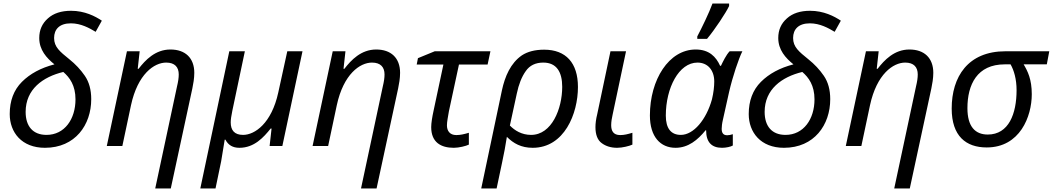

<svg xmlns="http://www.w3.org/2000/svg" viewBox="-20 -826 5955 1086"><path d="M234 10C406 10 496 -120 496 -265C496 -318 484 -362 460 -397C436 -432 407 -463 372 -491C319 -534 286 -560 286 -611C286 -660 316 -694 381 -694C438 -694 486 -667 521 -646L556 -709C519 -734 459 -765 382 -765C327 -765 283 -751 251 -722C218 -693 202 -656 202 -611C202 -544 243 -498 288 -462C211 -442 150 -409 104 -363C58 -317 35 -256 35 -181C35 -77 103 10 234 10ZM243 -63C166 -63 125 -112 125 -193C125 -321 222 -391 338 -419C374 -388 407 -343 407 -264C407 -153 346 -63 243 -63Z M946 240 1068 -326C1073 -350 1079 -383 1079 -414C1079 -499 1027 -546 944 -546C858 -546 802 -486 764 -437H759L770 -536H698L584 0H672L721 -231C759 -407 852 -472 920 -472C969 -472 991 -446 991 -405C991 -386 988 -365 981 -336L858 240Z M1199 240 1231 86C1235 60 1247 -9 1251 -36H1255C1271 -5 1297 10 1334 10C1418 10 1471 -49 1511 -99H1516L1505 0H1577L1691 -536H1605L1554 -303C1516 -128 1421 -63 1355 -63C1306 -63 1285 -89 1285 -134C1285 -149 1288 -170 1294 -199L1365 -536H1277L1113 240Z M2110 240 2232 -326C2237 -350 2243 -383 2243 -414C2243 -499 2191 -546 2108 -546C2022 -546 1966 -486 1928 -437H1923L1934 -536H1862L1748 0H1836L1885 -231C1923 -407 2016 -472 2084 -472C2133 -472 2155 -446 2155 -405C2155 -386 2152 -365 2145 -336L2022 240Z M2337 -461H2488L2432 -198C2425 -166 2419 -130 2419 -107C2419 -20 2475 10 2547 10C2576 10 2616 0 2632 -8V-75C2605 -67 2584 -62 2561 -62C2524 -62 2508 -86 2508 -117C2508 -138 2514 -165 2519 -196L2576 -461H2738L2754 -536H2439L2344 -497Z M2789 240 2819 98C2831 42 2839 0 2847 -52C2884 -15 2928 10 2993 10C3172 10 3249 -183 3249 -334C3249 -470 3181 -545 3058 -545C3006 -545 2964 -534 2932 -513C2868 -469 2836 -394 2819 -315L2702 240ZM2984 -63C2931 -63 2891 -88 2864 -116L2903 -296C2914 -349 2931 -392 2954 -424C2976 -456 3009 -472 3053 -472C3128 -472 3160 -419 3160 -335C3160 -211 3101 -63 2984 -63Z M3471 10C3500 10 3540 0 3557 -8V-75C3530 -67 3511 -62 3488 -62C3449 -62 3437 -86 3437 -118C3437 -137 3441 -160 3445 -177L3521 -536H3433L3358 -180C3351 -152 3348 -127 3348 -107C3348 -64 3360 -33 3384 -16C3407 1 3436 10 3471 10Z M3801 10C3873 10 3926 -34 3971 -89H3974C3974 -23 4004 10 4064 10C4087 10 4114 4 4125 -3V-67C4114 -63 4103 -61 4093 -61C4072 -61 4062 -73 4062 -97C4062 -109 4064 -128 4069 -149L4104 -306C4124 -393 4158 -494 4179 -536H4107C4087 -515 4069 -477 4058 -454H4053C4030 -505 3991 -546 3915 -546C3763 -546 3656 -375 3656 -173C3656 -52 3716 10 3801 10ZM3831 -63C3776 -63 3746 -99 3746 -172C3746 -329 3820 -472 3925 -472C3984 -472 4020 -428 4020 -365C4020 -337 4016 -301 4007 -264C3975 -149 3903 -63 3831 -63ZM3979 -606C4022 -657 4087 -755 4104 -792V-806H4010C3991 -754 3949 -667 3924 -620V-606Z M4414 10C4586 10 4676 -120 4676 -265C4676 -318 4664 -362 4640 -397C4616 -432 4587 -463 4552 -491C4499 -534 4466 -560 4466 -611C4466 -660 4496 -694 4561 -694C4618 -694 4666 -667 4701 -646L4736 -709C4699 -734 4639 -765 4562 -765C4507 -765 4463 -751 4431 -722C4398 -693 4382 -656 4382 -611C4382 -544 4423 -498 4468 -462C4391 -442 4330 -409 4284 -363C4238 -317 4215 -256 4215 -181C4215 -77 4283 10 4414 10ZM4423 -63C4346 -63 4305 -112 4305 -193C4305 -321 4402 -391 4518 -419C4554 -388 4587 -343 4587 -264C4587 -153 4526 -63 4423 -63Z M5126 240 5248 -326C5253 -350 5259 -383 5259 -414C5259 -499 5207 -546 5124 -546C5038 -546 4982 -486 4944 -437H4939L4950 -536H4878L4764 0H4852L4901 -231C4939 -407 5032 -472 5100 -472C5149 -472 5171 -446 5171 -405C5171 -386 5168 -365 5161 -336L5038 240Z M5363 -212C5363 -56 5444 8 5561 8C5749 8 5816 -167 5816 -293C5816 -378 5793 -423 5770 -462H5901L5915 -536H5667C5455 -536 5363 -392 5363 -212ZM5452 -214C5452 -348 5507 -462 5663 -462H5696C5715 -429 5730 -379 5730 -316C5730 -183 5686 -65 5567 -65C5496 -65 5452 -110 5452 -214Z"/></svg>

Font: BC Sans
Style: Italic
Weight: 400
Italic angle: -12°
Designer: Monotype Design Team
Designer: Province of B.C.
Foundry: Monotype Imaging Inc.
Version: Version 2.000;GOOG;noto-source:20170915:90ef993387c0